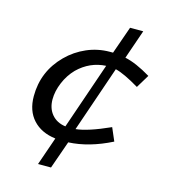

<svg xmlns="http://www.w3.org/2000/svg" viewBox="-114 -723 842 956"><g transform="rotate(15 307.0 -245.0)"><path d="M170.9 142.1 221.2 -2.9Q147 -12.2 105 -58.1Q63 -104 63 -179.2Q63 -307.1 153.8 -397.9Q197.3 -441.4 253.7 -465.8Q310.1 -490.2 372.1 -490.2H388.2L438 -631.8H505.9L454.1 -481.9Q511.7 -469.7 587.9 -423.8L546.9 -356Q467.8 -403.3 422.9 -414.1L306.2 -74.2Q367.2 -80.1 480 -130.9L508.8 -64Q393.6 -5.9 288.1 -1L237.8 142.1ZM157.2 -188Q157.2 -141.1 183.1 -110.6Q209 -80.1 253.9 -74.2L372.1 -418Q289.1 -413.6 227.1 -353Q194.8 -319.8 176 -274.9Q157.2 -230 157.2 -188Z"/></g></svg>

Font: IntelOne Mono
Style: Italic
Weight: 400
Italic angle: -16°
Designer: Fred Shallcrass
Foundry: Frere-Jones Type LLC
Version: Version 1.200;hotconv 1.1.0;makeotfexe 2.6.0;FJTRelease1.2